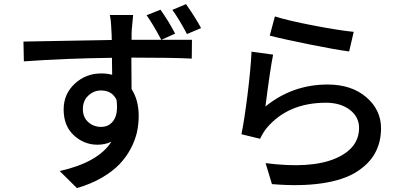

<svg xmlns="http://www.w3.org/2000/svg" viewBox="-20 -871 2040 947"><path d="M971.7 -732.4 902.3 -703.1Q862.3 -778.3 830.1 -822.3L897.5 -850.6Q947.3 -779.3 971.7 -732.4ZM388.7 -333Q388.7 -293 415 -269Q441.4 -245.1 478.5 -245.1Q519.5 -245.1 541.5 -278.8Q563.5 -312.5 554.7 -378.9Q532.2 -424.8 478.5 -424.8Q442.4 -424.8 415.5 -399.4Q388.7 -374 388.7 -333ZM843.8 -705.1 776.4 -674.8H926.8L925.8 -582Q828.1 -586.9 627.9 -586.9Q628.9 -534.2 628.9 -431.6Q664.1 -377 664.1 -299.8Q664.1 -257.8 655.3 -218.3Q646.5 -178.7 624.5 -137.2Q602.5 -95.7 568.8 -60.5Q535.2 -25.4 481.4 5.9Q427.7 37.1 359.4 56.6L274.4 -27.3Q464.8 -70.3 529.3 -171.9Q497.1 -157.2 460.9 -157.2Q394.5 -157.2 344.2 -203.6Q293.9 -250 293.9 -331.1Q293.9 -407.2 348.6 -458Q403.3 -508.8 479.5 -508.8Q509.8 -508.8 533.2 -502L532.2 -585.9Q303.7 -583 97.7 -568.4L95.7 -666Q156.2 -667 312.5 -669.9Q468.8 -672.9 531.2 -673.8Q531.2 -702.1 529.3 -723.6Q527.3 -776.4 521.5 -796.9H636.7Q633.8 -773.4 629.9 -724.6Q628.9 -712.9 628.9 -674.8H775.4Q734.4 -752 703.1 -795.9L771.5 -823.2Q812.5 -765.6 843.8 -705.1Z M1310.5 -695.3 1335.9 -790Q1399.4 -769.5 1526.9 -745.1Q1654.3 -720.7 1724.6 -713.9L1702.1 -617.2Q1634.8 -626 1504.4 -652.3Q1374 -678.7 1310.5 -695.3ZM1220.7 -616.2 1327.1 -601.6Q1313.5 -536.1 1289.1 -345.7Q1422.9 -454.1 1595.7 -454.1Q1713.9 -454.1 1786.6 -391.6Q1859.4 -329.1 1859.4 -238.3Q1859.4 -168.9 1829.1 -114.7Q1798.8 -60.5 1735.8 -21.5Q1672.9 17.6 1567.4 33.2Q1461.9 48.8 1321.3 37.1L1290 -66.4Q1510.7 -38.1 1630.9 -87.9Q1751 -137.7 1751 -240.2Q1751 -294.9 1705.1 -329.6Q1659.2 -364.3 1587.9 -364.3Q1401.4 -364.3 1295.9 -240.2Q1278.3 -218.8 1262.7 -186.5L1170.9 -209Q1185.5 -280.3 1201.2 -406.7Q1216.8 -533.2 1220.7 -616.2Z"/></svg>

Font: GenEi Gothic M SemiBold
Style: Regular
Weight: 500
Designer: o_tamon (Modified); [Source Han Sans]
Ryoko NISHIZUKA  (kana & ideographs); Paul D. Hunt (Latin, Greek & Cyrillic); Wenl
Version: Version 1.1a;Original Version 1.004